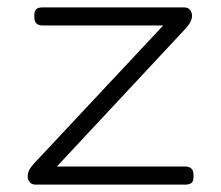

<svg xmlns="http://www.w3.org/2000/svg" viewBox="-20 -500 599 520"><path d="M55 -23Q55 -39 72 -57L422 -431H96Q73 -431 73 -453V-460Q73 -471 78.5 -475.5Q84 -480 96 -480H478Q489 -480 494.5 -473.5Q500 -467 500 -457Q500 -441 483 -423L134 -49H481Q504 -49 504 -27V-20Q504 -9 498.5 -4.5Q493 0 481 0H77Q66 0 60.5 -6.5Q55 -13 55 -23Z"/></svg>

Font: Mitr ExtraLight
Style: Regular
Weight: 275
Designer: Thanarat Vachiruckul
Foundry: Cadson Demak Co.,Ltd.
Version: Version 1.001